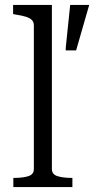

<svg xmlns="http://www.w3.org/2000/svg" viewBox="-20 -757 381 777"><path d="M190 -737V-73Q190 -51 213 -44Q236 -37 271 -37H273V0H34V-37H36Q72 -37 94.5 -44Q117 -51 117 -73V-654Q117 -668 109 -676Q101 -684 85.5 -689Q70 -694 44 -698L33 -700V-737ZM288 -553 341 -737H264L246 -563V-553Z"/></svg>

Font: Roboto Serif 36pt Light
Style: Regular
Weight: 300
Designer: Greg Gazdowicz
Foundry: Commercial Type
Version: Version 1.008